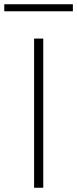

<svg xmlns="http://www.w3.org/2000/svg" viewBox="-52 -881 362 901"><path d="M108 0V-700H151V0ZM-32 -828V-861H290V-828Z"/></svg>

Font: Georama Extended ExtraLight
Style: Regular
Weight: 200
Width: 7
Designer: Jean-Baptiste Levee
Foundry: Production Type
Version: Version 1.000